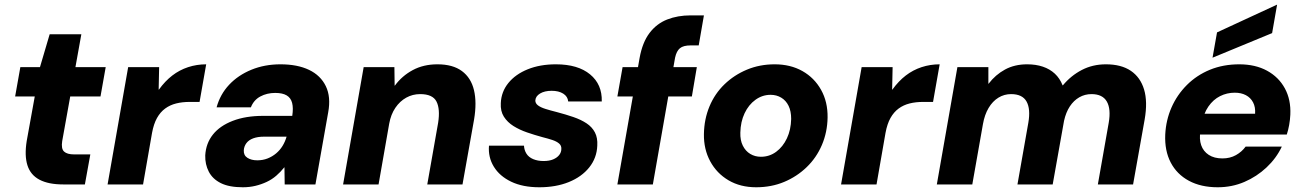

<svg xmlns="http://www.w3.org/2000/svg" viewBox="-20 -780 5509 812"><path d="M247 0Q185 0 147 -20Q109 -40 96 -81Q83 -122 93 -184L127 -372H44L66 -496H149L190 -635H324L299 -496H427L405 -372H277L243 -183Q238 -151 251 -139Q264 -127 293 -127H362L339 0Z M435 0 522 -496H653L651 -401H652Q678 -437 708.5 -460.5Q739 -484 775.5 -496Q812 -508 852 -508L824 -349H783Q751 -349 725 -342.5Q699 -336 678.5 -321Q658 -306 644 -281Q630 -256 623 -218L585 0Z M1007 12Q949 12 914 -5.5Q879 -23 863 -54Q847 -85 848 -123Q851 -174 880.5 -211Q910 -248 964.5 -269Q1019 -290 1093 -290H1216Q1221 -323 1215.5 -344.5Q1210 -366 1192.5 -376.5Q1175 -387 1144 -387Q1109 -387 1081 -372Q1053 -357 1041 -326H896Q911 -381 949 -421.5Q987 -462 1043 -485Q1099 -508 1166 -508Q1238 -508 1287 -484.5Q1336 -461 1358 -415.5Q1380 -370 1368 -305L1314 0H1184L1183 -72H1182Q1167 -53 1148.5 -37Q1130 -21 1107.5 -10.5Q1085 0 1060 6Q1035 12 1007 12ZM1068 -102Q1092 -102 1112 -110Q1132 -118 1148 -131.5Q1164 -145 1175 -163Q1186 -181 1192 -202H1096Q1070 -202 1051 -195Q1032 -188 1022 -174.5Q1012 -161 1011 -144Q1010 -123 1026.5 -112.5Q1043 -102 1068 -102Z M1431 0 1518 -496H1648L1649 -418H1650Q1680 -459 1725.5 -483.5Q1771 -508 1830 -508Q1895 -508 1933.5 -479.5Q1972 -451 1984.5 -399Q1997 -347 1985 -275L1936 0H1787L1833 -261Q1842 -319 1826 -350.5Q1810 -382 1757 -382Q1725 -382 1698 -367Q1671 -352 1652 -324Q1633 -296 1626 -257L1581 0Z M2261 12Q2191 12 2142 -11.5Q2093 -35 2068.5 -75Q2044 -115 2048 -164H2196Q2197 -145 2206.5 -130Q2216 -115 2235 -107Q2254 -99 2279 -99Q2303 -99 2319.5 -106Q2336 -113 2345 -124.5Q2354 -136 2354 -150Q2355 -164 2344.5 -173Q2334 -182 2316 -188Q2298 -194 2274 -200Q2241 -209 2209 -220Q2177 -231 2151.5 -247Q2126 -263 2111 -286.5Q2096 -310 2098 -344Q2100 -392 2130 -429Q2160 -466 2212 -487Q2264 -508 2331 -508Q2424 -508 2475.5 -465.5Q2527 -423 2525 -351H2383Q2381 -372 2362 -384Q2343 -396 2313 -396Q2283 -396 2264 -384.5Q2245 -373 2244 -355Q2244 -343 2255 -334.5Q2266 -326 2286.5 -319.5Q2307 -313 2335 -306Q2373 -296 2405 -285Q2437 -274 2460.5 -258.5Q2484 -243 2496 -220Q2508 -197 2506 -164Q2504 -112 2472 -72Q2440 -32 2385.5 -10Q2331 12 2261 12Z M2591 0 2685 -535Q2697 -601 2727 -640.5Q2757 -680 2801.5 -697.5Q2846 -715 2901 -715H2957L2935 -588H2901Q2870 -588 2855.5 -576Q2841 -564 2835 -536L2741 0ZM2591 -372 2613 -496H2927L2906 -372Z M3178 12Q3111 12 3061 -17.5Q3011 -47 2983.5 -98Q2956 -149 2957 -213Q2958 -276 2980.5 -330Q3003 -384 3044 -423.5Q3085 -463 3139 -485.5Q3193 -508 3256 -508Q3323 -508 3373.5 -479.5Q3424 -451 3452.5 -400Q3481 -349 3480 -283Q3479 -221 3456 -167Q3433 -113 3391.5 -73Q3350 -33 3296 -10.5Q3242 12 3178 12ZM3198 -117Q3234 -117 3262.5 -138Q3291 -159 3308 -195Q3325 -231 3326 -277Q3326 -310 3315 -332.5Q3304 -355 3284 -367Q3264 -379 3239 -379Q3204 -379 3175 -358Q3146 -337 3129 -301Q3112 -265 3111 -219Q3110 -187 3121.5 -164Q3133 -141 3153 -129Q3173 -117 3198 -117Z M3537 0 3624 -496H3755L3753 -401H3754Q3780 -437 3810.5 -460.5Q3841 -484 3877.5 -496Q3914 -508 3954 -508L3926 -349H3885Q3853 -349 3827 -342.5Q3801 -336 3780.5 -321Q3760 -306 3746 -281Q3732 -256 3725 -218L3687 0Z M3942 0 4029 -496H4160V-426H4161Q4190 -464 4230.5 -486Q4271 -508 4324 -508Q4361 -508 4390.5 -498Q4420 -488 4441 -468.5Q4462 -449 4474 -419H4475Q4509 -460 4555 -484Q4601 -508 4657 -508Q4722 -508 4762.5 -480.5Q4803 -453 4818.5 -401.5Q4834 -350 4821 -275L4772 0H4623L4669 -261Q4679 -319 4661 -350.5Q4643 -382 4596 -382Q4568 -382 4544.5 -368.5Q4521 -355 4504.5 -330Q4488 -305 4480 -269L4432 0H4283L4329 -261Q4339 -319 4321.5 -350.5Q4304 -382 4256 -382Q4227 -382 4202.5 -367Q4178 -352 4161 -323.5Q4144 -295 4137 -255L4092 0Z M5130 12Q5059 12 5008 -15.5Q4957 -43 4931 -93Q4905 -143 4908 -211Q4911 -272 4934.5 -325.5Q4958 -379 4999.5 -420.5Q5041 -462 5097 -485Q5153 -508 5221 -508Q5289 -508 5338.5 -481Q5388 -454 5414 -406Q5440 -358 5437 -295Q5436 -273 5432 -251Q5428 -229 5422 -211H5012L5028 -299H5288Q5290 -327 5279.5 -347Q5269 -367 5249 -377.5Q5229 -388 5202 -388Q5169 -388 5140 -373.5Q5111 -359 5090.5 -329.5Q5070 -300 5062 -255L5057 -226Q5051 -192 5060 -166Q5069 -140 5092 -125Q5115 -110 5150 -110Q5182 -110 5207 -124Q5232 -138 5248 -160H5401Q5378 -111 5336.5 -72Q5295 -33 5242.5 -10.5Q5190 12 5130 12ZM5108 -536 5127 -643 5380 -760H5381L5360 -640Z"/></svg>

Font: DM Sans 28pt Black
Style: Italic
Weight: 900
Italic angle: -10°
Version: Version 4.004;gftools[0.9.30]